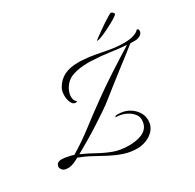

<svg xmlns="http://www.w3.org/2000/svg" viewBox="-162 -894 1125 1108"><g transform="rotate(-30 400.0 -339.5)"><path d="M450 38Q405 38 364 24.5Q323 11 283.5 -9.5Q244 -30 204.5 -52Q165 -74 122 -90Q104 -80 87.5 -73Q71 -66 59 -65Q55 -64 52 -64Q49 -64 46 -64Q18 -64 8 -79Q-2 -94 2 -102L3 -106Q6 -118 16 -122.5Q26 -127 39 -127Q47 -127 55.5 -126Q64 -125 71 -123Q83 -121 94 -118.5Q105 -116 115 -112Q186 -154 253.5 -206Q321 -258 400 -315Q466 -363 542 -412.5Q618 -462 696 -510Q642 -514 587.5 -522Q533 -530 479 -532Q471 -533 463 -533Q455 -533 447 -533Q392 -533 347.5 -518.5Q303 -504 279 -460Q266 -435 266 -412Q266 -397 271 -387Q274 -382 278 -377.5Q282 -373 285 -373Q281 -369 274 -369Q260 -369 253 -378Q244 -390 240 -405.5Q236 -421 236 -436Q236 -467 247 -486Q270 -526 307 -544.5Q344 -563 399 -563Q407 -563 414.5 -563Q422 -563 429 -562Q471 -560 513.5 -551.5Q556 -543 600 -535.5Q644 -528 689 -528Q727 -528 752.5 -536.5Q778 -545 788 -558Q800 -558 800 -546Q800 -527 783.5 -517.5Q767 -508 750 -508H717Q695 -490 659 -462.5Q623 -435 582.5 -403.5Q542 -372 505 -343Q468 -314 442 -293Q420 -275 385 -251Q350 -227 308 -200Q266 -173 223 -147.5Q180 -122 142 -101Q189 -80 230 -57Q271 -34 315.5 -17.5Q360 -1 416 -1Q435 -1 458.5 -4Q482 -7 504 -16.5Q526 -26 540 -45Q554 -64 554 -96Q554 -117 537 -136.5Q520 -156 492 -168.5Q464 -181 429 -181Q429 -185 434.5 -187.5Q440 -190 446 -190Q490 -190 519.5 -173.5Q549 -157 565.5 -133Q582 -109 584 -86Q584 -83 584.5 -79.5Q585 -76 585 -73Q585 -37 564 -12Q543 13 512 25.5Q481 38 450 38ZM562 -616Q558 -616 558 -618Q558 -619 572 -629Q586 -639 606.5 -654Q627 -669 649 -683.5Q671 -698 687 -707.5Q703 -717 707 -717Q712 -717 718.5 -711.5Q725 -706 725 -700Q725 -696 710.5 -686Q696 -676 674 -664Q652 -652 629 -641Q606 -630 587.5 -623Q569 -616 562 -616Z"/></g></svg>

Font: Luxurious Script
Style: Regular
Weight: 400
Designer: Robert E. Leuschke
Foundry: Robert E. Leuschke
Version: Version 1.010; ttfautohint (v1.8.3)